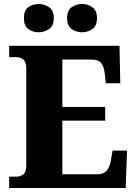

<svg xmlns="http://www.w3.org/2000/svg" viewBox="-20 -944 690 964"><path d="M393 -782Q363 -782 340 -798Q317 -814 317 -853Q317 -892 340 -908Q363 -924 393 -924Q420 -924 443.5 -908Q467 -892 467 -853Q467 -814 443.5 -798Q420 -782 393 -782ZM174 -782Q145 -782 122.5 -798Q100 -814 100 -853Q100 -892 122.5 -908Q145 -924 174 -924Q202 -924 226 -908Q250 -892 250 -853Q250 -814 226 -798Q202 -782 174 -782ZM26 0V-57H62Q83 -57 97.5 -69Q112 -81 112 -114V-598Q112 -632 98 -644.5Q84 -657 62 -657H26V-714H580L584 -526H511L506 -574Q502 -611 487.5 -628Q473 -645 440 -645H293V-407H508V-338H293V-69H469Q500 -69 515.5 -87Q531 -105 537 -140L545 -188H618L611 0Z"/></svg>

Font: Noto Serif ExtraBold
Style: Regular
Weight: 800
Designer: Monotype Design Team
Foundry: Monotype Imaging Inc.
Version: Version 2.014